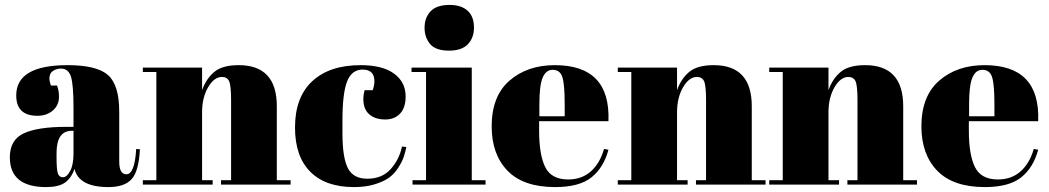

<svg xmlns="http://www.w3.org/2000/svg" viewBox="-20 -751 4269 781"><path d="M250 -235H279V-312Q279 -407 268.5 -439.5Q258 -472 228 -472Q210 -472 195.5 -462.5Q181 -453 181 -432Q181 -420 187 -403H212Q220 -382 220 -358Q220 -323 195 -301.5Q170 -280 132 -280Q46 -280 46 -363Q46 -486 255 -486Q374 -486 419.5 -445.5Q465 -405 465 -297V-94Q465 -42 494 -42Q528 -42 534 -145L549 -144Q545 -56 516 -23Q487 10 421 10Q301 10 283 -64Q270 -26 244 -8Q218 10 168 10Q20 10 20 -111Q20 -182 76.5 -208.5Q133 -235 250 -235ZM236 -30Q252 -30 265.5 -55.5Q279 -81 279 -126V-219H272Q210 -219 210 -128V-112Q210 -60 215.5 -45Q221 -30 236 -30Z M561 -476H802V-384Q818 -430 851 -458Q884 -486 951 -486Q1106 -486 1106 -319V-18H1162V0H879V-18H920V-343Q920 -403 912 -420.5Q904 -438 883 -438Q851 -438 826.5 -396Q802 -354 802 -294V-18H845V0H561V-18H616V-458H561Z M1455 -468Q1411 -468 1392 -420Q1373 -372 1373 -261V-209Q1373 -110 1395 -67Q1417 -24 1474 -24Q1535 -24 1570 -64Q1605 -104 1615 -155L1633 -153Q1628 -130 1622 -112Q1616 -94 1600.5 -69.5Q1585 -45 1563.5 -29Q1542 -13 1505 -1.5Q1468 10 1420 10Q1304 10 1242 -52.5Q1180 -115 1180 -232Q1180 -356 1250.5 -421Q1321 -486 1447 -486Q1536 -486 1583 -451.5Q1630 -417 1630 -359Q1630 -313 1607.5 -289Q1585 -265 1547 -265Q1506 -265 1482 -286Q1458 -307 1458 -348Q1458 -366 1463 -384H1496Q1503 -404 1503 -420Q1503 -468 1455 -468Z M1707 -638Q1707 -679 1731.5 -705Q1756 -731 1809 -731Q1856 -731 1882 -707.5Q1908 -684 1908 -639Q1908 -597 1883 -571Q1858 -545 1807 -545Q1752 -545 1729.5 -572Q1707 -599 1707 -638ZM1654 -476H1899V-18H1955V0H1658V-18H1713V-458H1654Z M1980 -237Q1980 -360 2052.5 -423Q2125 -486 2237 -486Q2464 -486 2455 -258H2173V-219Q2173 -121 2198 -71Q2223 -21 2291 -21Q2346 -21 2383 -53.5Q2420 -86 2437 -145L2455 -142Q2436 -70 2386.5 -30Q2337 10 2238 10Q2109 10 2044.5 -56.5Q1980 -123 1980 -237ZM2174 -278H2277V-327Q2277 -408 2267.5 -437.5Q2258 -467 2228 -467Q2201 -467 2187.5 -435.5Q2174 -404 2174 -327Z M2493 -476H2734V-384Q2750 -430 2783 -458Q2816 -486 2883 -486Q3038 -486 3038 -319V-18H3094V0H2811V-18H2852V-343Q2852 -403 2844 -420.5Q2836 -438 2815 -438Q2783 -438 2758.5 -396Q2734 -354 2734 -294V-18H2777V0H2493V-18H2548V-458H2493Z M3109 -476H3350V-384Q3366 -430 3399 -458Q3432 -486 3499 -486Q3654 -486 3654 -319V-18H3710V0H3427V-18H3468V-343Q3468 -403 3460 -420.5Q3452 -438 3431 -438Q3399 -438 3374.5 -396Q3350 -354 3350 -294V-18H3393V0H3109V-18H3164V-458H3109Z M3728 -237Q3728 -360 3800.5 -423Q3873 -486 3985 -486Q4212 -486 4203 -258H3921V-219Q3921 -121 3946 -71Q3971 -21 4039 -21Q4094 -21 4131 -53.5Q4168 -86 4185 -145L4203 -142Q4184 -70 4134.5 -30Q4085 10 3986 10Q3857 10 3792.5 -56.5Q3728 -123 3728 -237ZM3922 -278H4025V-327Q4025 -408 4015.5 -437.5Q4006 -467 3976 -467Q3949 -467 3935.5 -435.5Q3922 -404 3922 -327Z"/></svg>

Font: Abril Fatface
Style: Regular
Weight: 400
Designer: Veronika Burian, Jos Scaglione
Foundry: TypeTogether
Version: Version 1.001